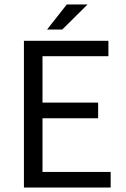

<svg xmlns="http://www.w3.org/2000/svg" viewBox="-20 -838 561 858"><path d="M464.4 -655.8V-586.9H169.9V-379.4H418.5V-309.6H169.9V-69.8H474.6V0H86.9V-655.8ZM190.4 -706.1 278.3 -817.9H371.1L258.3 -706.1Z"/></svg>

Font: Varta
Style: Regular
Weight: 400
Designer: Joana Correia, Viktoriya Grabowska, Eben Sorkin
Foundry: Sorkin Type
Version: Version 1.003; ttfautohint (v1.3) -l 8 -r 24 -G 200 -x 12 -H